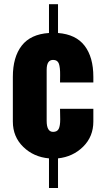

<svg xmlns="http://www.w3.org/2000/svg" viewBox="-20 -786 511 934"><path d="M434.1 -256.8V-194.8Q434.1 -121.6 384.5 -72.5Q335 -23.4 262.2 -15.6V128.4H218.3V-15.6Q144 -22 93.3 -71.3Q42.5 -120.6 42.5 -194.8V-412.1Q42.5 -508.3 85.7 -564Q128.9 -619.6 218.3 -625.5V-765.6H262.2V-625.5Q349.6 -618.7 391.8 -563.2Q434.1 -507.8 434.1 -412.1V-384.8H272L272.5 -420.9Q272.9 -458 266.4 -476.3Q259.8 -494.6 238.3 -494.6Q207 -494.6 207 -446.3V-198.2Q207 -144.5 238.3 -144.5Q258.3 -144.5 265.6 -159.2Q272.9 -173.8 272.9 -205.6L272 -256.8Z"/></svg>

Font: Oswald-Bold
Style: Bold
Weight: 700
Designer: vernon adams
Foundry: vernon adams
Version: Version 2.002; ttfautohint (v0.92.18-e454-dirty) -l 8 -r 50 